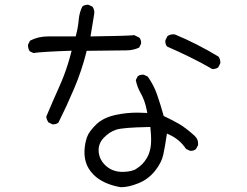

<svg xmlns="http://www.w3.org/2000/svg" viewBox="-20 -760 1040 807"><path d="M871.6 -470.2Q873.5 -469.7 876.2 -469.7Q878.9 -469.7 882.8 -470.7Q891.1 -471.7 897.5 -477.1L905.8 -493.7Q906.2 -495.6 906.2 -497.1Q906.2 -511.2 898.4 -522Q809.1 -576.2 715.3 -615.2Q711.4 -615.7 707.5 -615.7Q694.3 -615.7 683.6 -607.9L675.3 -590.8Q674.8 -588.9 674.8 -586.9Q674.8 -573.2 682.1 -564.5Q730 -543.5 777.6 -520.3Q825.2 -497.1 871.6 -470.2ZM203.1 -237.3Q216.8 -237.3 225.6 -244.6Q261.2 -315.9 292.2 -389.2Q323.2 -462.4 342.8 -540L344.2 -546.4Q479.5 -548.3 510 -548.3Q540.5 -548.3 564.9 -560.1L572.8 -575.7Q573.2 -577.6 573.2 -581.5Q573.2 -585.4 571.5 -591.1Q569.8 -596.7 565.9 -601.6L544.4 -612.3Q516.1 -608.9 360.4 -606.9L375.5 -698.7Q376.5 -703.1 376.5 -707.5Q376.5 -720.7 368.7 -731.9L352.1 -739.7Q350.1 -740.2 347.7 -740.2Q345.2 -740.2 341.3 -739.3Q333 -738.3 326.2 -732.9Q313.5 -707.5 311 -677.7Q308.1 -645 299.8 -613.3L298.3 -606.9H181.6Q140.1 -606.9 106 -588.9L98.1 -572.8Q97.7 -570.8 97.7 -569.3Q97.7 -555.2 105 -544.4L120.6 -537.1Q154.3 -542.5 281.2 -546.9Q272.5 -513.2 265.1 -490.2Q251 -444.8 231 -399.9Q201.7 -334.5 174.3 -269.5Q176.3 -256.3 183.6 -245.6L199.7 -237.8Q201.7 -237.3 203.1 -237.3ZM558.1 -286.6Q512.7 -286.6 470.2 -277.8Q415 -266.6 384.8 -237.3Q354 -207.5 345.7 -183.6Q337.4 -159.7 335.4 -131.8Q335 -126.5 335 -119.6Q335 -99.1 340.8 -78.6Q349.1 -50.3 373.5 -25.4Q393.6 -5.4 422.9 7.8Q452.1 21 487.8 26.9Q521 26.9 562.3 10Q603.5 -6.8 631.3 -41.5Q659.2 -76.2 666.5 -110.8Q674.3 -147 681.6 -198.7L691.9 -193.8Q735.8 -173.8 761.7 -134.3L777.8 -126.5Q779.8 -126 781.2 -126Q794.9 -126 803.7 -133.3L812.5 -149.9Q812.5 -153.3 812.5 -158.7Q812.5 -164.1 810.5 -170.9Q807.1 -180.2 798.8 -188.5Q758.8 -224.6 729.5 -241Q700.2 -257.3 668 -272.5Q655.3 -318.8 640.6 -361.3Q626.5 -402.3 601.1 -438L584.5 -445.8Q582.5 -446.3 581.5 -446.3Q580.6 -446.3 579.1 -446Q577.6 -445.8 575.7 -445.8Q573.7 -445.8 571.8 -445.3Q569.8 -444.8 568.1 -444.3Q566.4 -443.8 564.5 -442.9Q561.5 -441.4 558.6 -439L550.8 -423.3Q556.6 -393.6 571.8 -367.7Q588.9 -337.9 597.2 -295.4L599.1 -285.2Q572.8 -286.6 558.1 -286.6ZM554.7 -51.8 555.2 -52.2Q554.7 -51.8 554.7 -51.8ZM494.1 -37.6Q450.2 -37.6 420.4 -67.4Q398.9 -88.9 395 -118.7Q394.5 -124 394.5 -128.9Q394.5 -158.2 416 -180.7Q439.9 -205.6 467.8 -214.8Q495.6 -224.1 604.5 -226.1H611.8Q615.2 -193.8 615.2 -176.5Q615.2 -159.2 614 -148.7Q612.8 -138.2 610.4 -128.9Q606 -110.8 597.2 -95.9Q588.4 -81.1 577.9 -70.3Q567.4 -59.6 554.7 -51.8Q537.6 -38.6 497.6 -37.6Q496.1 -37.6 494.1 -37.6Z"/></svg>

Font: NaikaiFont
Style: Light
Weight: 300
Version: Version 1.89